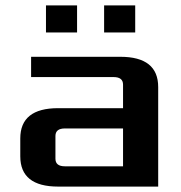

<svg xmlns="http://www.w3.org/2000/svg" viewBox="-20 -690 670 710"><path d="M55 -112V-178Q55 -290 195 -290H435V-377Q435 -405 400 -405H95V-480H425Q565 -480 565 -368V0H195Q55 0 55 -112ZM185 -103Q185 -75 220 -75H435V-215H220Q185 -215 185 -187ZM150 -570V-670H265V-570ZM365 -570V-670H480V-570Z"/></svg>

Font: Xolonium
Style: Regular
Weight: 400
Designer: Severin Meyer
Version: Version 4.2